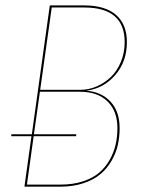

<svg xmlns="http://www.w3.org/2000/svg" viewBox="-20 -701 537 721"><path d="M304.2 -360.4Q360.8 -356 395 -319.3Q429.2 -282.7 429.2 -220.2Q429.2 -187 422.4 -156.5Q415.5 -126 398.7 -96.9Q381.8 -67.9 356.9 -46.9Q332 -25.9 293.2 -12.9Q254.4 0 205.6 0H71.8L98.1 -189.5H22L22.9 -196.8H99.6L167 -680.7H294.9Q375 -680.7 415.8 -645Q456.5 -609.4 456.5 -543Q456.5 -469.7 412.8 -419.2Q369.1 -368.7 304.2 -360.4ZM174.3 -672.9 130.9 -363.8H282.7Q313 -363.8 342.3 -376.2Q371.6 -388.7 395.3 -410.9Q418.9 -433.1 433.6 -467.8Q448.2 -502.4 448.2 -543Q448.2 -672.9 295.9 -672.9ZM207.5 -7.8Q254.4 -7.8 291.5 -20Q328.6 -32.2 352.5 -52.7Q376.5 -73.2 392.1 -101.1Q407.7 -128.9 414.3 -158.4Q420.9 -188 420.9 -220.2Q420.9 -283.7 383.8 -320.1Q346.7 -356.4 280.8 -356.4H129.9L107.4 -196.8H266.6L265.6 -189.5H106.4L81.1 -7.8Z"/></svg>

Font: Fira Sans Compressed Eight
Style: Italic
Weight: 100
Width: 3
Italic angle: -8°
Designer: Carrois Corporate & Edenspiekermann AG
Foundry: Carrois Corporate GbR & Edenspiekermann AG
Version: Version 4.203;PS 004.203;hotconv 1.0.88;makeotf.lib2.5.64775